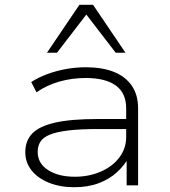

<svg xmlns="http://www.w3.org/2000/svg" viewBox="-20 -777 711 805"><path d="M291 8Q232 8 185 -11Q138 -30 112 -63Q86 -96 86 -139Q86 -187 115.5 -217.5Q145 -248 211.5 -263Q278 -278 389 -278H524V-236H392Q316 -236 266.5 -230Q217 -224 189 -212.5Q161 -201 149.5 -183Q138 -165 138 -140Q138 -92 181.5 -64Q225 -36 294 -36Q353 -36 402.5 -57.5Q452 -79 480.5 -117Q509 -155 509 -202V-323Q509 -387 465.5 -418.5Q422 -450 339 -450Q282 -450 229 -435Q176 -420 133 -390L111 -433Q140 -452 177.5 -466Q215 -480 256.5 -487.5Q298 -495 340 -495Q408 -495 456.5 -476Q505 -457 532 -418.5Q559 -380 559 -322V0H511V-116L520 -117Q502 -84 470.5 -55Q439 -26 394 -9Q349 8 291 8ZM177 -556 313 -757H370L506 -556H465L342 -716L219 -556Z"/></svg>

Font: Nunito Sans 10pt Expanded ExtraLight
Style: Regular
Weight: 250
Width: 7
Designer: Vernon Adams
Foundry: Vernon Adams
Version: Version 3.101;gftools[0.9.27]